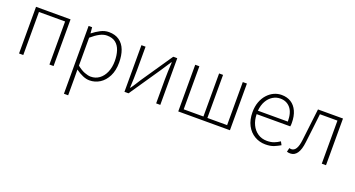

<svg xmlns="http://www.w3.org/2000/svg" viewBox="-48 -1176 3787 2049"><g transform="rotate(20 1845.0 -151.5)"><path d="M102 0V-530H494V0H447V-489H150V0Z M699 240V-530H739L745 -463H747Q786 -494 832 -518.5Q878 -543 927 -543Q998 -543 1045.5 -509.5Q1093 -476 1116 -415.5Q1139 -355 1139 -273Q1139 -183 1106.5 -118.5Q1074 -54 1021 -20.5Q968 13 905 13Q868 13 827.5 -4.5Q787 -22 746 -52L747 46V240ZM904 -29Q958 -29 1000 -59.5Q1042 -90 1066 -145.5Q1090 -201 1090 -273Q1090 -338 1073 -390Q1056 -442 1019 -471.5Q982 -501 920 -501Q881 -501 838 -478.5Q795 -456 747 -414V-97Q792 -60 833 -44.5Q874 -29 904 -29Z M1299 0V-530H1346V-263Q1346 -220 1344.5 -168Q1343 -116 1340 -63H1345Q1362 -88 1383.5 -120.5Q1405 -153 1420 -178L1660 -530H1706V0H1659V-267Q1659 -311 1661 -363Q1663 -415 1666 -468H1661Q1645 -443 1623 -410Q1601 -377 1585 -352L1345 0Z M1910 0V-530H1957V-41H2181V-530H2226V-41H2450V-530H2497V0Z M2902 13Q2835 13 2779 -20Q2723 -53 2690 -115Q2657 -177 2657 -264Q2657 -329 2676 -380.5Q2695 -432 2728 -468.5Q2761 -505 2802 -524Q2843 -543 2888 -543Q2951 -543 2996 -514.5Q3041 -486 3066 -431Q3091 -376 3091 -298Q3091 -289 3090.5 -279.5Q3090 -270 3088 -259H2706Q2707 -192 2732 -140Q2757 -88 2801.5 -58Q2846 -28 2906 -28Q2950 -28 2984.5 -41Q3019 -54 3049 -75L3069 -38Q3037 -19 2999 -3Q2961 13 2902 13ZM2706 -298H3046Q3046 -400 3003 -451Q2960 -502 2888 -502Q2843 -502 2803.5 -478Q2764 -454 2738 -408.5Q2712 -363 2706 -298Z M3186 13Q3173 13 3164.5 11.5Q3156 10 3147 7L3158 -38Q3163 -37 3168 -35.5Q3173 -34 3180 -34Q3213 -34 3233 -67Q3253 -100 3261 -168Q3272 -259 3282.5 -349.5Q3293 -440 3304 -530H3588V0H3540V-489H3341Q3331 -406 3322 -324Q3313 -242 3302 -158Q3292 -71 3262.5 -29Q3233 13 3186 13Z"/></g></svg>

Font: Noto Sans TC ExtraLight
Style: Regular
Weight: 250
Designer: Ryoko NISHIZUKA  (kana, bopomofo & ideographs); Paul D. Hunt (Latin, Greek & Cyrillic); Sandoll Communications , Soo-you
Foundry: Adobe
Version: Version 2.004-H2;hotconv 1.0.118;makeotfexe 2.5.65603